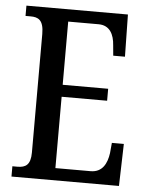

<svg xmlns="http://www.w3.org/2000/svg" viewBox="-52 -756 613 799"><g transform="rotate(5 254.5 -357.0)"><path d="M26 0H475L480 -176H430L426 -133C420 -89 401 -51 352 -51H205V-349H395V-399H205V-663H332C379 -663 397 -626 400 -581L404 -538H453L450 -714H26V-671H47C78 -671 102 -662 102 -602V-107C102 -55 81 -43 47 -43H26Z"/></g></svg>

Font: Noto Serif Bengali ExtraCondensed Medium
Style: Regular
Weight: 500
Width: 2
Designer: Juan Bruce, Universal Thirst, Indian Type Foundry and the Monotype Design Team.
Foundry: Monotype Imaging Inc.
Version: Version 2.003